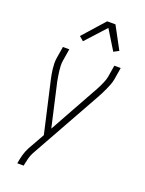

<svg xmlns="http://www.w3.org/2000/svg" viewBox="-176 -833 852 1130"><g transform="rotate(20 250.0 -268.0)"><path d="M81 215 82 208Q86 183 93 158.5Q100 134 112 111L171 6L99 -310Q95 -327 92 -343.5Q89 -360 87 -377Q85 -394 84.5 -411.5Q84 -429 87 -447L99 -520H139L127 -447Q124 -430 124.5 -413.5Q125 -397 127 -381Q129 -365 131.5 -349.5Q134 -334 137 -318L199 -45L356 -328Q364 -342 372 -356.5Q380 -371 387 -386Q394 -401 400 -416Q406 -431 409 -447L421 -520H461L449 -447Q446 -429 439.5 -411.5Q433 -394 425 -377Q417 -360 409 -343.5Q401 -327 391 -310L146 129Q136 148 131 168Q126 188 122 208L121 215ZM198 -592 171 -615 292 -751H344L419 -612L387 -595L312 -717Z"/></g></svg>

Font: Iosevka Term Curly XLt Obl
Style: Regular
Weight: 200
Italic angle: -9°
Designer: Belleve Invis
Foundry: Belleve Invis
Version: Version 32.3.0